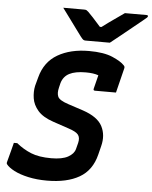

<svg xmlns="http://www.w3.org/2000/svg" viewBox="-62 -997 845 1067"><g transform="rotate(5 360.0 -463.5)"><path d="M411 -719Q494 -719 542.5 -698Q591 -677 610 -656Q617 -649 614 -639Q607 -610 597.5 -572.5Q588 -535 580 -502H463Q452 -502 455 -513Q459 -529 463.5 -547Q468 -565 474 -589Q447 -599 403 -599Q345 -599 312 -582Q279 -565 268 -527L262 -502Q254 -470 263 -450.5Q272 -431 321 -415L406 -387Q489 -359 514.5 -309.5Q540 -260 524 -198L512 -150Q490 -61 420.5 -21Q351 19 240 19Q183 19 135.5 8.5Q88 -2 56.5 -18.5Q25 -35 12 -52Q8 -57 10 -63Q19 -99 27 -127Q35 -155 39 -174H58Q96 -143 140 -125Q184 -107 253 -107Q314 -107 346.5 -125Q379 -143 386 -170L395 -205Q402 -234 389.5 -250.5Q377 -267 333 -281L247 -310Q188 -330 160.5 -362Q133 -394 127.5 -430.5Q122 -467 129 -500L142 -548Q165 -636 236.5 -677.5Q308 -719 411 -719ZM522 -775H386Q379 -775 374 -778Q369 -781 359 -794Q351 -805 332 -830.5Q313 -856 290.5 -887Q268 -918 247 -946H362Q373 -946 376.5 -944Q380 -942 387 -936Q398 -925 415.5 -906.5Q433 -888 459 -858Q462 -858 468 -858Q505 -886 535.5 -907Q566 -928 591 -946H711Q721 -946 720 -939Q719 -935 714.5 -931Q710 -927 693 -913Q672 -896 640 -870Q608 -844 576.5 -818.5Q545 -793 522 -775Z"/></g></svg>

Font: Recursive Sn Lnr St
Style: Bold Italic
Weight: 700
Italic angle: -15°
Version: Version 1.079;hotconv 1.0.112;makeotfexe 2.5.65598; ttfautoh